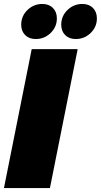

<svg xmlns="http://www.w3.org/2000/svg" viewBox="-25 -949 509 969"><path d="M367 -701 227 0H-5L135 -701ZM262 -856Q262 -813 230.5 -782.5Q199 -752 155 -752Q122 -752 102 -772Q82 -792 82 -824Q82 -868 113.5 -898.5Q145 -929 189 -929Q222 -929 242 -909Q262 -889 262 -856ZM464 -856Q464 -813 432.5 -782.5Q401 -752 357 -752Q324 -752 304 -772Q284 -792 284 -824Q284 -868 315.5 -898.5Q347 -929 391 -929Q424 -929 444 -909Q464 -889 464 -856Z"/></svg>

Font: Gontserrat Black
Style: Italic
Weight: 900
Italic angle: -11.3°
Designer: Julieta Ulanovsky
Foundry: Julieta Ulanovsky
Version: Version 6.001